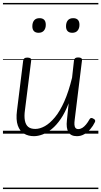

<svg xmlns="http://www.w3.org/2000/svg" viewBox="-20 -905 686 1300"><path d="M210 17Q172 17 143 0Q114 -17 100.5 -55.5Q87 -94 95 -156L137 -495Q139 -506 145.5 -510.5Q152 -515 165 -515Q180 -515 186.5 -510Q193 -505 191 -494L149 -160Q143 -118 148.5 -89Q154 -60 171 -46Q188 -32 219 -32Q250 -32 284 -51Q318 -70 352 -111Q386 -152 415.5 -218.5Q445 -285 468 -379L481 -496Q483 -507 489.5 -511.5Q496 -516 509 -516Q524 -516 530.5 -511Q537 -506 535 -495L486 -96Q483 -75 484 -60.5Q485 -46 491.5 -38.5Q498 -31 510 -31Q524 -31 537 -39Q550 -47 562.5 -62Q575 -77 586 -97Q590 -105 597 -106Q604 -107 613 -101Q622 -97 624 -90.5Q626 -84 622 -77Q610 -52 591.5 -30.5Q573 -9 550 4Q527 17 501 17Q480 17 465.5 10Q451 3 443 -11Q435 -25 432.5 -44.5Q430 -64 433 -90L445 -206Q421 -143 391.5 -100Q362 -57 330.5 -31.5Q299 -6 268 5.5Q237 17 210 17ZM241 -683Q221 -683 210 -694Q199 -705 199 -727Q199 -752 211 -767Q223 -782 248 -782Q268 -782 279 -771Q290 -760 290 -737Q290 -713 277.5 -698Q265 -683 241 -683ZM469 -683Q449 -683 438 -694Q427 -705 427 -727Q427 -752 439 -767Q451 -782 476 -782Q496 -782 507 -771Q518 -760 518 -737Q518 -713 505.5 -698Q493 -683 469 -683ZM0 365H646V375H0ZM0 -20H646V0H0ZM0 -505H646V-500H0ZM0 -885H646V-875H0Z"/></svg>

Font: Playwrite GB S Guides
Style: Italic
Weight: 400
Italic angle: -7.01216°
Designer: Veronika Burian, José Scaglione
Foundry: TypeTogether
Version: Version 1.002